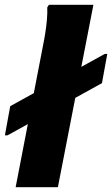

<svg xmlns="http://www.w3.org/2000/svg" viewBox="-38 -780 467 800"><path d="M-6.8 -216H-17.6L4.6 -337.6L398.2 -555.2H409L386.8 -433.6ZM27.2 0 141.9 -593.6Q146.6 -616.4 150.8 -643.5Q155.1 -670.6 157.5 -698.1Q159.9 -725.6 158.9 -749.2L165.7 -760H351.2L203.2 0Z"/></svg>

Font: Kufam
Style: Italic
Weight: 400
Italic angle: -11°
Designer: Artur Schmal
Foundry: Original Type
Version: Version 1.301; ttfautohint (v1.8.3)